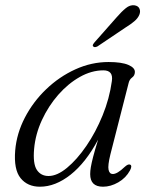

<svg xmlns="http://www.w3.org/2000/svg" viewBox="-20 -697 556 726"><path d="M397.5 -113.5Q387 -71 390.5 -55Q394 -39 406.5 -39Q423.5 -39 451 -65.5Q464.5 -78 472 -74.5Q481 -70.5 471.5 -52.5Q456 -24 427.2 -7.5Q398.5 9 369.5 9Q321 9 321 -38.5Q321 -50.5 323.5 -65.2Q326 -80 332.2 -104.2Q338.5 -128.5 351 -169Q304.5 -82 247 -36.5Q189.5 9 131 9Q84 9 57.8 -23.5Q31.5 -56 37.5 -128.5Q43 -192.5 74 -252.2Q105 -312 154.5 -359.5Q204 -407 265 -434.8Q326 -462.5 390.5 -462.5Q440 -462.5 465.5 -451.5Q491 -440.5 490 -424Q489.5 -411 479.5 -403.8Q469.5 -396.5 466.5 -383.5ZM109 -134Q104 -78 119.2 -54.8Q134.5 -31.5 163.5 -31.5Q196 -31.5 233.5 -62.5Q271 -93.5 306.5 -145.2Q342 -197 368 -260.8Q394 -324.5 403 -390.5Q409 -431 371 -431Q326 -431 281.8 -406Q237.5 -381 200.2 -338.5Q163 -296 138.5 -243Q114 -190 109 -134ZM420.5 -631Q440 -653.5 455.8 -666.2Q471.5 -679 488 -677Q502.5 -675 507.2 -664.5Q512 -654 507 -641.5Q501.5 -628 488.2 -616.8Q475 -605.5 455.5 -593.5L348.5 -521.5Q337 -516 332.5 -521.5Q329.5 -524.5 331.8 -528.8Q334 -533 337.5 -537Z"/></svg>

Font: Fraunces 9pt S000 Light
Style: Italic
Weight: 300
Italic angle: -16°
Version: Version 1.000; ttfautohint (v1.8.3)